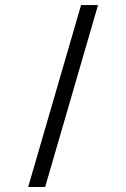

<svg xmlns="http://www.w3.org/2000/svg" viewBox="-20 -727 500 762"><path d="M91.8 15.1 301.8 -707H369.1L159.2 15.1Z"/></svg>

Font: Heuristica
Style: Regular
Weight: 400
Version: Version 1.0.2